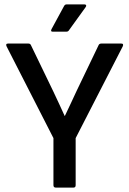

<svg xmlns="http://www.w3.org/2000/svg" viewBox="-20 -853 588 873"><path d="M234 0Q223 0 223 -11V-225L10 -642Q4 -655 17 -655H109Q118 -655 121 -647L222 -438Q235 -410 248.5 -381.5Q262 -353 274 -326H275Q289 -355 302 -383Q315 -411 329 -441L428 -647Q431 -655 441 -655H531Q544 -655 538 -642L324 -225V-11Q324 0 314 0ZM219 -709Q209 -709 214 -720L271 -825Q275 -833 283 -833H364Q370 -833 371.5 -829Q373 -825 369 -820L294 -716Q290 -709 282 -709Z"/></svg>

Font: Sofia Sans SemiBold
Style: Regular
Weight: 600
Designer: Botio Nikoltchev, Ani Petrova
Foundry: lettersoup
Version: Version 4.101; ttfautohint (v1.8.4.7-5d5b)